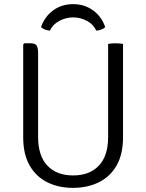

<svg xmlns="http://www.w3.org/2000/svg" viewBox="-20 -895 706 927"><path d="M574 -232Q574 -150.5 543 -96.2Q512 -42 457.2 -15Q402.5 12 332 12Q262.5 12 208.2 -15Q154 -42 123 -96.2Q92 -150.5 92 -232V-680L98 -686H127Q151 -686 157.5 -674.2Q164 -662.5 164 -639V-233Q164 -142.5 208.8 -95.2Q253.5 -48 333 -48Q412.5 -48 457.2 -95.2Q502 -142.5 502 -233V-683Q509 -684.5 518.2 -685.2Q527.5 -686 537 -686Q547.5 -686 557 -685.2Q566.5 -684.5 574 -683ZM488 -764Q480 -756 468.2 -752Q456.5 -748 445 -747Q431.5 -777 400 -794Q368.5 -811 333 -811Q298 -811 266.2 -794Q234.5 -777 221 -747Q210 -748 198.2 -752Q186.5 -756 178 -764Q195.5 -814.5 236.5 -844.8Q277.5 -875 333 -875Q388 -875 429.5 -844.8Q471 -814.5 488 -764Z"/></svg>

Font: Signika Negative Light
Style: Regular
Weight: 300
Designer: Anna Giedry
Foundry: Anna Giedry
Version: Version 2.001